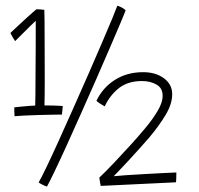

<svg xmlns="http://www.w3.org/2000/svg" viewBox="-20 -666 718 693"><path d="M140.5 -285.5Q153.5 -285.5 174.5 -285Q195.5 -284.5 206.5 -283.5Q206 -277.5 205.2 -268Q204.5 -258.5 203.5 -252.5Q193 -252.5 169 -252Q145 -251.5 117 -250.8Q89 -250 65.5 -248.8Q42 -247.5 32.5 -246.5Q32 -252.5 31.8 -261.8Q31.5 -271 31.5 -278.5Q38.5 -279.5 54.5 -281Q70.5 -282.5 86.2 -283.8Q102 -285 107 -285Q107.5 -291.5 107.8 -321.8Q108 -352 108.2 -393.2Q108.5 -434.5 108.8 -476.5Q109 -518.5 109 -550Q109 -581.5 109 -591Q105.5 -588 90 -572.8Q74.5 -557.5 58 -541Q41.5 -524.5 34.5 -517.5Q31 -522.5 26.2 -530.8Q21.5 -539 17.5 -547Q21.5 -551 39 -567.2Q56.5 -583.5 77.2 -602.5Q98 -621.5 111.5 -632.5Q117 -632.5 125.8 -632Q134.5 -631.5 140 -630.5Q140.5 -627.5 140.8 -589Q141 -550.5 141.2 -491.8Q141.5 -433 141.5 -368Q141.5 -343.5 141.2 -322.5Q141 -301.5 140.5 -285.5ZM403.5 -645.5Q421.5 -640 433.5 -629Q429 -616.5 413.5 -579.8Q398 -543 375.5 -491Q353 -439 326.8 -379Q300.5 -319 273.2 -258Q246 -197 221.5 -143Q197 -89 178 -49.5Q159 -10 149.5 7.5Q143 5.5 133.5 0.8Q124 -4 119.5 -7.5Q129 -23.5 148.2 -63.8Q167.5 -104 192.5 -159.2Q217.5 -214.5 245.2 -276.8Q273 -339 299.8 -400.2Q326.5 -461.5 349 -513.8Q371.5 -566 386 -601.2Q400.5 -636.5 403.5 -645.5ZM616.5 -43.5Q616.5 -34 616.2 -23.5Q616 -13 615 -8L343.5 5Q342.5 0.5 341 -7.8Q339.5 -16 338.5 -25Q361 -46 394.5 -81.5Q428 -117 457.5 -149.5Q480 -174.5 505.5 -205Q531 -235.5 549 -265.8Q567 -296 567 -320Q567 -348.5 544.5 -361Q522 -373.5 493 -373.5Q441.5 -373.5 409 -347.8Q376.5 -322 358 -282Q353 -284.5 343.2 -290.8Q333.5 -297 328 -302Q350.5 -349.5 394.5 -377.5Q438.5 -405.5 496.5 -405.5Q542 -405.5 571.8 -383.5Q601.5 -361.5 601.5 -326Q601.5 -290.5 577.5 -250.8Q553.5 -211 519 -170Q503.5 -152 483.5 -129.8Q463.5 -107.5 443.8 -86.2Q424 -65 409.5 -49.8Q395 -34.5 390.5 -30Q403 -31.5 432.5 -33.5Q462 -35.5 498 -37.5Q534 -39.5 566.2 -41.2Q598.5 -43 616.5 -43.5Z"/></svg>

Font: Grandstander Thin
Style: Regular
Weight: 100
Designer: Tyler Finck
Foundry: Etcetera Type Co
Version: Version 1.200; ttfautohint (v1.8.3)